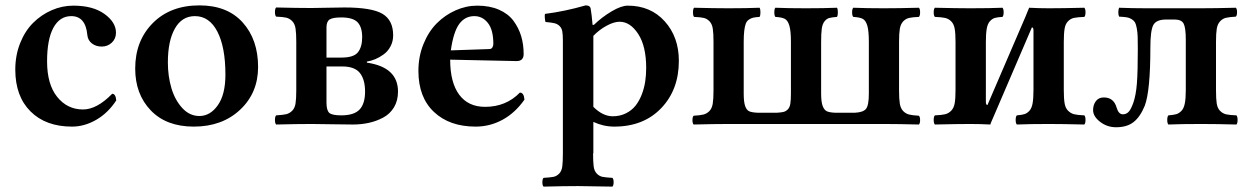

<svg xmlns="http://www.w3.org/2000/svg" viewBox="-20 -463 4667 717"><path d="M414.1 -87.9Q383.3 -41 339.4 -15.6Q295.4 9.8 249 9.8Q150.9 9.8 94 -46.9Q37.1 -103.5 37.1 -203.1Q37.1 -256.3 55.2 -301.8Q73.2 -347.2 103.5 -377.4Q133.8 -407.7 172.9 -424.8Q211.9 -441.9 253.9 -441.9Q327.1 -441.9 370.1 -410.9Q413.1 -379.9 413.1 -340.8Q413.1 -318.4 397.5 -303.7Q381.8 -289.1 359.9 -289.1Q338.4 -289.1 323.2 -300.8Q308.1 -312.5 306.2 -332Q299.8 -402.8 246.1 -402.8Q203.1 -402.8 179.4 -359.4Q155.8 -315.9 155.8 -233.9Q155.8 -147.9 193.6 -101.1Q231.4 -54.2 290 -54.2Q341.8 -54.2 398.9 -112.8Q412.1 -112.8 414.1 -87.9Z M484.9 -207Q484.9 -310.5 550.5 -376.7Q616.2 -442.9 724.6 -442.9Q829.1 -442.9 886.5 -378.9Q943.8 -314.9 943.8 -212.9Q943.8 -116.2 876.7 -53.2Q809.6 9.8 703.6 9.8Q601.1 9.8 543 -50.8Q484.9 -111.3 484.9 -207ZM708 -402.8Q659.2 -402.8 633.1 -356.4Q606.9 -310.1 606.9 -230Q606.9 -178.7 620.1 -134Q633.3 -89.4 660.6 -59.6Q688 -29.8 724.6 -29.8Q765.1 -29.8 793.5 -70.1Q821.8 -110.4 821.8 -184.1Q821.8 -287.1 791.7 -345Q761.7 -402.8 708 -402.8Z M1199.2 -360.8V-248H1255.4Q1301.3 -248 1316.9 -268.1Q1332.5 -288.1 1332.5 -324.2Q1332.5 -361.8 1315.2 -379.9Q1297.9 -397.9 1254.4 -397.9Q1223.1 -397.9 1211.2 -390.4Q1199.2 -382.8 1199.2 -360.8ZM1258.3 -214.8H1199.2V-80.1Q1199.2 -50.8 1209.7 -41.5Q1220.2 -32.2 1254.4 -32.2Q1302.2 -32.2 1322.8 -54Q1343.3 -75.7 1343.3 -121.1Q1343.3 -166 1324 -190.4Q1304.7 -214.8 1258.3 -214.8ZM1011.2 2Q1006.8 -2.4 1006.8 -15.1Q1006.8 -27.8 1011.2 -32.2Q1036.6 -33.7 1049.1 -36.6Q1061.5 -39.6 1071.3 -49.6Q1081.1 -59.6 1083.7 -76.9Q1086.4 -94.2 1086.4 -126V-307.1Q1086.4 -338.9 1083.7 -356.4Q1081.1 -374 1071.3 -384Q1061.5 -394 1049.1 -397Q1036.6 -399.9 1011.2 -400.9Q1006.8 -405.3 1006.8 -418Q1006.8 -430.7 1011.2 -435.1Q1089.4 -433.1 1142.6 -433.1Q1160.2 -433.1 1203.4 -434.1Q1246.6 -435.1 1266.6 -435.1Q1368.2 -435.1 1408.2 -411.4Q1448.2 -387.7 1448.2 -331.1Q1448.2 -308.1 1438.2 -289.6Q1428.2 -271 1412.6 -259.8Q1397 -248.5 1381.1 -241.9Q1365.2 -235.4 1349.6 -232.9L1350.6 -229Q1466.3 -211.9 1466.3 -121.1Q1466.3 -86.9 1451.2 -62Q1436 -37.1 1410.6 -23.7Q1385.3 -10.3 1357.2 -4.2Q1329.1 2 1297.4 2Q1264.2 2 1217 1Q1169.9 0 1143.6 0Q1089.4 0 1011.2 2Z M1663.6 -274.9 1807.1 -279.8Q1814.9 -279.8 1818.6 -285.6Q1822.3 -291.5 1822.3 -298.8Q1822.3 -351.6 1802 -377.2Q1781.7 -402.8 1751.5 -402.8Q1716.3 -402.8 1694.8 -373.3Q1673.3 -343.8 1663.6 -274.9ZM1921.4 -117.2Q1936.5 -117.2 1938.5 -90.8Q1903.3 -41 1856.4 -15.6Q1809.6 9.8 1756.3 9.8Q1658.7 9.8 1600.6 -44.9Q1542.5 -99.6 1542.5 -198.2Q1542.5 -252 1561.3 -298.3Q1580.1 -344.7 1610.8 -375.7Q1641.6 -406.7 1681.2 -424.3Q1720.7 -441.9 1762.2 -441.9Q1808.6 -441.9 1843.3 -426.8Q1877.9 -411.6 1897.5 -385.3Q1917 -358.9 1926.3 -327.9Q1935.5 -296.9 1935.5 -261.2Q1935.5 -234.9 1909.2 -234.9L1661.1 -240.2Q1661.1 -154.8 1694.8 -109.4Q1728.5 -64 1791.5 -64Q1869.6 -64 1921.4 -117.2Z M2195.8 -329.1V-64Q2231 -28.8 2268.1 -28.8Q2295.4 -28.8 2317.4 -39.8Q2339.4 -50.8 2353.3 -68.4Q2367.2 -85.9 2376.5 -109.9Q2385.7 -133.8 2389.4 -158.2Q2393.1 -182.6 2393.1 -209Q2393.1 -290.5 2363.3 -336.2Q2333.5 -381.8 2293.9 -381.8Q2272.5 -381.8 2244.9 -366.7Q2217.3 -351.6 2195.8 -329.1ZM2009.8 233.9Q2005.4 229.5 2005.4 217.5Q2005.4 205.6 2009.8 201.2Q2035.6 199.7 2047.4 197.3Q2059.1 194.8 2068.4 185.1Q2077.6 175.3 2079.8 158.7Q2082 142.1 2082 109.9V-311Q2082 -334 2079.8 -345.9Q2077.6 -357.9 2069.8 -365.7Q2062 -373.5 2050.8 -376.2Q2039.6 -378.9 2017.1 -380.9Q2015.6 -385.7 2014.6 -396Q2013.7 -406.2 2015.1 -411.1Q2088.9 -420.4 2167 -442.9Q2184.6 -442.9 2186 -429.2Q2189.5 -410.2 2192.9 -370.1H2197.8Q2227.5 -398.9 2263.7 -420.4Q2299.8 -441.9 2324.2 -441.9Q2409.7 -441.9 2462.4 -383.3Q2515.1 -324.7 2515.1 -235.8Q2515.1 -127.9 2449.2 -59.1Q2383.3 9.8 2273.9 9.8Q2233.4 9.8 2195.8 -7.8V109.9H2194.8Q2194.8 142.1 2197 158.7Q2199.2 175.3 2208.5 185.1Q2217.8 194.8 2229.5 197.3Q2241.2 199.7 2267.1 201.2Q2271.5 205.6 2271.5 217.5Q2271.5 229.5 2267.1 233.9Q2246.6 233.4 2203.6 232.9Q2160.6 232.4 2139.2 231.9Q2087.9 231.9 2009.8 233.9Z M2570.3 2Q2565.9 -2.4 2565.9 -14.4Q2565.9 -26.4 2570.3 -30.8Q2595.2 -32.2 2607.4 -35.4Q2619.6 -38.6 2629.2 -48.3Q2638.7 -58.1 2641.6 -75.7Q2644.5 -93.3 2644.5 -125V-307.1Q2644.5 -338.9 2641.8 -356Q2639.2 -373 2629.9 -383.1Q2620.6 -393.1 2608.4 -396Q2596.2 -398.9 2571.8 -399.9Q2567.9 -404.3 2567.9 -417Q2567.9 -429.7 2571.8 -434.1Q2647.9 -432.1 2700.7 -432.1Q2768.6 -432.1 2816.4 -434.1Q2819.8 -429.7 2819.8 -417Q2819.8 -404.3 2816.4 -399.9Q2801.3 -398.9 2792.7 -397Q2784.2 -395 2776.4 -389.6Q2768.6 -384.3 2764.9 -374.3Q2761.2 -364.3 2759.3 -348.1Q2757.3 -332 2757.3 -307.1V-113.8Q2757.3 -82 2762.7 -66.9Q2768.1 -51.8 2777.8 -47.4Q2787.6 -43 2809.6 -42H2881.3Q2897.9 -43 2906.5 -45.2Q2915 -47.4 2922.1 -54.7Q2929.2 -62 2931.4 -75.7Q2933.6 -89.4 2933.6 -113.8V-307.1Q2933.6 -348.1 2927.7 -367.4Q2921.9 -386.7 2910.9 -392.6Q2899.9 -398.4 2875.5 -399.9Q2871.6 -404.3 2871.6 -417Q2871.6 -429.7 2875.5 -434.1Q2923.3 -432.1 2989.7 -432.1Q3057.6 -432.1 3105.5 -434.1Q3108.9 -429.7 3108.9 -417Q3108.9 -404.3 3105.5 -399.9Q3086.4 -398.4 3076.7 -395.8Q3066.9 -393.1 3059.1 -383.3Q3051.3 -373.5 3048.8 -356Q3046.4 -338.4 3046.4 -307.1V-113.8Q3046.4 -82.5 3052.2 -67.1Q3058.1 -51.8 3067.9 -47.4Q3077.6 -43 3098.6 -42H3172.4Q3203.6 -43.5 3214.1 -56.6Q3224.6 -69.8 3224.6 -113.8V-307.1Q3224.6 -348.1 3218.8 -367.4Q3212.9 -386.7 3201.9 -392.6Q3190.9 -398.4 3166.5 -399.9Q3162.1 -404.3 3162.1 -417Q3162.1 -429.7 3166.5 -434.1Q3216.3 -432.1 3280.8 -432.1Q3335.4 -432.1 3411.6 -434.1Q3416 -429.7 3416 -417Q3416 -404.3 3411.6 -399.9Q3387.2 -398.9 3374.8 -396Q3362.3 -393.1 3352.8 -383.1Q3343.3 -373 3340.3 -355.7Q3337.4 -338.4 3337.4 -307.1V-125Q3337.4 -93.3 3340.3 -75.7Q3343.3 -58.1 3352.8 -48.3Q3362.3 -38.6 3374.5 -35.4Q3386.7 -32.2 3411.6 -30.8Q3416 -26.4 3416 -14.4Q3416 -2.4 3411.6 2Q3333.5 0 3280.8 0H2701.7Q2648.4 0 2570.3 2Z M3667.5 -70.8 3809.6 -400.9Q3812 -406.7 3816.4 -417.7Q3820.8 -428.7 3823.2 -434.1Q3859.4 -432.1 3897.5 -432.1Q3945.3 -432.1 4029.3 -434.1Q4033.7 -429.7 4033.7 -417Q4033.7 -404.3 4029.3 -399.9Q4003.9 -398.9 3991 -396.2Q3978 -393.6 3968.3 -383.5Q3958.5 -373.5 3955.6 -355.7Q3952.6 -337.9 3952.6 -306.2V-127Q3952.6 -95.2 3955.6 -77.4Q3958.5 -59.6 3968.5 -49.6Q3978.5 -39.6 3991.2 -36.4Q4003.9 -33.2 4029.3 -32.2Q4033.7 -27.8 4033.7 -15.1Q4033.7 -2.4 4029.3 2Q3947.3 0 3897.5 0Q3823.2 0 3777.3 2Q3772.9 -2.4 3772.9 -15.1Q3772.9 -27.8 3777.3 -32.2Q3795.9 -33.7 3805.9 -36.9Q3815.9 -40 3824.5 -49.6Q3833 -59.1 3836.2 -77.6Q3839.4 -96.2 3839.4 -127V-349.1Q3839.4 -360.8 3833.5 -360.8L3691.4 -29.8Q3689.9 -25.9 3684.8 -14.6Q3679.7 -3.4 3678.2 2Q3640.1 0 3603.5 0Q3555.2 0 3471.2 2Q3466.8 -2.4 3466.8 -15.1Q3466.8 -27.8 3471.2 -32.2Q3496.6 -33.2 3509.5 -36.4Q3522.5 -39.6 3532.2 -49.6Q3542 -59.6 3545.2 -77.4Q3548.3 -95.2 3548.3 -127V-306.2Q3548.3 -337.9 3545.2 -355.7Q3542 -373.5 3532.2 -383.3Q3522.5 -393.1 3509.5 -396Q3496.6 -398.9 3471.2 -399.9Q3466.8 -404.3 3466.8 -417Q3466.8 -429.7 3471.2 -434.1Q3553.2 -432.1 3603.5 -432.1Q3677.7 -432.1 3723.6 -434.1Q3728 -429.7 3728 -417Q3728 -404.3 3723.6 -399.9Q3705.1 -398.9 3695.1 -396Q3685.1 -393.1 3676.5 -383.5Q3668 -374 3664.8 -355.5Q3661.6 -336.9 3661.6 -306.2V-83Q3661.6 -70.8 3667.5 -70.8Z M4062 -51.8Q4062 -71.3 4072.3 -85.2Q4082.5 -99.1 4102.1 -99.1Q4139.2 -99.1 4149.9 -61Q4157.2 -36.1 4173.3 -36.1Q4185.1 -36.1 4193.8 -44.4Q4202.6 -52.7 4211.9 -78.1Q4222.2 -107.4 4225.6 -151.6Q4229 -195.8 4229 -278.8Q4229 -309.1 4228.5 -325.7Q4228 -342.3 4225.1 -357.7Q4222.2 -373 4218.5 -379.4Q4214.8 -385.7 4206.1 -391.4Q4197.3 -397 4187.3 -398.4Q4177.2 -399.9 4159.2 -400.9Q4156.2 -406.7 4156.2 -417.2Q4156.2 -427.7 4159.2 -434.1Q4207 -432.1 4262.2 -432.1H4463.9Q4517.1 -432.1 4595.2 -434.1Q4599.6 -429.7 4599.6 -417.5Q4599.6 -405.3 4595.2 -400.9Q4570.3 -399.4 4558.1 -396.5Q4545.9 -393.6 4536.4 -383.5Q4526.9 -373.5 4523.9 -356.2Q4521 -338.9 4521 -307.1V-126Q4521 -93.8 4523.7 -76.4Q4526.4 -59.1 4536.1 -49.1Q4545.9 -39.1 4558.6 -36.1Q4571.3 -33.2 4597.2 -32.2Q4601.6 -27.8 4601.6 -15.1Q4601.6 -2.4 4597.2 2Q4522.9 0 4465.3 0Q4389.2 0 4343.3 2Q4338.9 -2.4 4338.9 -15.1Q4338.9 -27.8 4343.3 -32.2Q4362.3 -33.7 4372.6 -36.6Q4382.8 -39.6 4391.8 -48.8Q4400.9 -58.1 4404.5 -76.7Q4408.2 -95.2 4408.2 -126V-314.9Q4408.2 -359.4 4400.1 -374.8Q4392.1 -390.1 4366.2 -390.1H4335Q4298.3 -390.1 4287.1 -369.9Q4275.9 -349.6 4275.9 -286.1Q4275.9 -123.5 4254.9 -67.9Q4237.8 -26.4 4213.1 -7.1Q4188.5 12.2 4147.9 12.2Q4114.3 12.2 4088.1 -8.1Q4062 -28.3 4062 -51.8Z"/></svg>

Font: Common Serif SemiBold
Style: Regular
Weight: 600
Designer: Philipp H. Poll, Khaled Hosny
Foundry: Stefan Peev, Context Ltd.
Version: Version 1.026